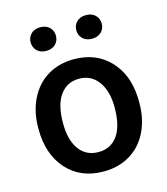

<svg xmlns="http://www.w3.org/2000/svg" viewBox="-110 -811 789 905"><g transform="rotate(-15 284.5 -358.0)"><path d="M38.6 -269Q38.6 -346.7 69.3 -408.9Q100.1 -471.2 155.8 -504.6Q211.4 -538.1 283.7 -538.1Q390.6 -538.1 457.3 -469.2Q523.9 -400.4 529.3 -286.6L529.8 -258.8Q529.8 -180.7 499.8 -119.1Q469.7 -57.6 413.8 -23.9Q357.9 9.8 284.7 9.8Q172.9 9.8 105.7 -64.7Q38.6 -139.2 38.6 -263.2ZM157.2 -258.8Q157.2 -177.2 190.9 -131.1Q224.6 -85 284.7 -85Q344.7 -85 378.2 -131.8Q411.6 -178.7 411.6 -269Q411.6 -349.1 377.2 -396Q342.8 -442.9 283.7 -442.9Q225.6 -442.9 191.4 -396.7Q157.2 -350.6 157.2 -258.8ZM108.4 -667Q108.4 -691.4 124.8 -708Q141.1 -724.6 169.9 -724.6Q198.7 -724.6 215.3 -708Q231.9 -691.4 231.9 -667Q231.9 -642.6 215.3 -626Q198.7 -609.4 169.9 -609.4Q141.1 -609.4 124.8 -626Q108.4 -642.6 108.4 -667ZM331.1 -666.5Q331.1 -690.9 347.7 -707.5Q364.3 -724.1 393.1 -724.1Q421.9 -724.1 438.5 -707.5Q455.1 -690.9 455.1 -666.5Q455.1 -642.1 438.5 -625.5Q421.9 -608.9 393.1 -608.9Q364.3 -608.9 347.7 -625.5Q331.1 -642.1 331.1 -666.5Z"/></g></svg>

Font: RobotoDraft Medium
Style: Regular
Weight: 500
Version: Version 2.001152; 2014